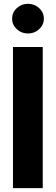

<svg xmlns="http://www.w3.org/2000/svg" viewBox="-20 -970 287 990"><path d="M200.4 -727.5V0H46.9V-727.5ZM124.2 -797.3Q90.4 -797.3 66.4 -819.7Q42.4 -842.1 42.4 -873.8Q42.4 -905.8 66.4 -928.1Q90.4 -950.4 124.2 -950.4Q158 -950.4 182 -928.1Q206.1 -905.8 206.1 -874Q206.1 -842.2 182 -819.7Q158 -797.3 124.2 -797.3Z"/></svg>

Font: Inter Tight
Style: Regular
Weight: 400
Designer: Rasmus Andersson
Foundry: rsms
Version: Version 3.002